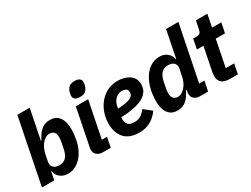

<svg xmlns="http://www.w3.org/2000/svg" viewBox="-59 -1312 2474 1889"><g transform="rotate(-30 1177.5 -367.5)"><path d="M14 0 162 -740H302L235 -403H241Q272 -467 311.5 -502Q351 -537 412 -537Q461 -537 492 -513.5Q523 -490 537.5 -449Q552 -408 552 -355Q552 -321 548.5 -289.5Q545 -258 539 -229Q523 -154 488.5 -100Q454 -46 408 -17Q362 12 308 12Q253 12 217.5 -18Q182 -48 177 -91H172L154 0ZM274 -103Q321 -103 349 -132Q377 -161 389 -220L403 -290Q405 -301 407 -318Q409 -335 409 -347Q409 -371 401 -387.5Q393 -404 378.5 -413Q364 -422 343 -422Q316 -422 294 -408Q272 -394 256 -374Q240 -354 227 -326.5Q214 -299 208 -270L192 -190Q187 -164 195.5 -144Q204 -124 224.5 -113.5Q245 -103 274 -103Z M785 -583Q748 -583 730.5 -597Q713 -611 713 -635Q713 -644 715 -655Q717 -666 719 -675Q726 -701 745.5 -724Q765 -747 815 -747Q852 -747 869.5 -733Q887 -719 887 -695Q887 -686 885 -675Q883 -664 881 -655Q874 -629 854.5 -606Q835 -583 785 -583ZM796 0H705Q665 0 640 -22Q615 -44 615 -80Q615 -86 616 -92Q617 -98 618 -105L702 -525H842L759 -112H818Z M1117 12Q1005 12 950 -49Q895 -110 895 -214Q895 -233 896.5 -251Q898 -269 902 -287Q916 -356 953.5 -412.5Q991 -469 1048.5 -503Q1106 -537 1180 -537Q1210 -537 1242.5 -530Q1275 -523 1303.5 -506.5Q1332 -490 1350 -462Q1368 -434 1368 -391Q1368 -359 1356 -331.5Q1344 -304 1319 -282Q1294 -260 1254.5 -244.5Q1215 -229 1161 -219.5Q1107 -210 1036 -208Q1035 -199 1034.5 -194Q1034 -189 1034 -185Q1034 -148 1054.5 -124.5Q1075 -101 1127 -101Q1162 -101 1191 -115.5Q1220 -130 1255 -174L1341 -106Q1292 -42 1238.5 -15Q1185 12 1117 12ZM1172 -430Q1143 -430 1118.5 -416.5Q1094 -403 1077.5 -378.5Q1061 -354 1055 -320L1051 -297Q1107 -300 1142.5 -307Q1178 -314 1197.5 -324.5Q1217 -335 1224.5 -348Q1232 -361 1232 -377Q1232 -411 1211.5 -420.5Q1191 -430 1172 -430Z M1902 0H1809Q1772 0 1746.5 -20Q1721 -40 1721 -77Q1721 -85 1722 -94Q1723 -103 1724 -107L1727 -122H1721Q1690 -58 1651 -23Q1612 12 1550 12Q1501 12 1470 -11.5Q1439 -35 1424.5 -76.5Q1410 -118 1410 -170Q1410 -204 1413.5 -236Q1417 -268 1423 -296Q1440 -371 1474 -425Q1508 -479 1554.5 -508Q1601 -537 1654 -537Q1709 -537 1744.5 -507Q1780 -477 1785 -434H1790L1851 -740H1991L1865 -112H1924ZM1619 -103Q1646 -103 1668 -117.5Q1690 -132 1706 -151Q1723 -171 1735.5 -198.5Q1748 -226 1754 -255L1770 -335Q1776 -362 1767 -381.5Q1758 -401 1737.5 -411.5Q1717 -422 1688 -422Q1642 -422 1613.5 -393Q1585 -364 1573 -305L1559 -235Q1557 -225 1555 -207.5Q1553 -190 1553 -178Q1553 -155 1561 -138Q1569 -121 1584 -112Q1599 -103 1619 -103Z M2240 0H2152Q2091 0 2060 -25Q2029 -50 2029 -99Q2029 -107 2030 -119Q2031 -131 2033 -142L2087 -413H2013L2035 -525H2071Q2103 -525 2114 -538Q2125 -551 2130 -578L2148 -667H2278L2250 -525H2355L2332 -413H2227L2167 -112H2262Z"/></g></svg>

Font: IBM Plex Sans Var
Style: Italic
Weight: 400
Italic angle: -11.31°
Designer: Mike Abbink, Paul van der Laan, Pieter van Rosmalen
Foundry: Bold Monday
Version: Version 1.001